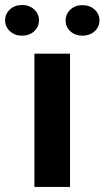

<svg xmlns="http://www.w3.org/2000/svg" viewBox="-71 -741 414 761"><path d="M206.5 -528.3V0H65.4V-528.3ZM-50.8 -660.2Q-50.8 -686 -31.5 -703.6Q-12.2 -721.2 16.1 -721.2Q45.4 -721.2 64.5 -703.6Q83.5 -686 83.5 -660.2Q83.5 -634.8 64.5 -617.2Q45.4 -599.6 16.1 -599.6Q-12.2 -599.6 -31.5 -617.2Q-50.8 -634.8 -50.8 -660.2ZM189 -659.7Q189 -685.5 208 -703.1Q227.1 -720.7 255.9 -720.7Q284.7 -720.7 304 -703.1Q323.2 -685.5 323.2 -659.7Q323.2 -634.3 304 -616.9Q284.7 -599.6 255.9 -599.6Q227.1 -599.6 208 -616.9Q189 -634.3 189 -659.7Z"/></svg>

Font: Vazirmatn RD UI
Style: Bold
Weight: 700
Designer: Saber Rastikerdar
Foundry: Saber Rastikerdar
Version: Version 33.003